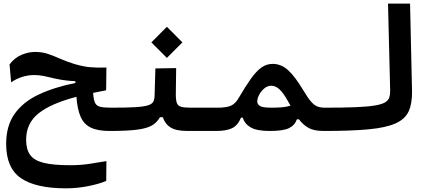

<svg xmlns="http://www.w3.org/2000/svg" viewBox="-20 -713 2384 1051"><path d="M580.1 3.9Q515.1 3.9 477.3 -14.4Q439.5 -32.7 421.4 -73.7Q403.3 -114.7 398.4 -183.1Q258.8 -146.5 190.9 -92.3Q123 -38.1 123 52.2Q123 104.5 145 135Q167 165.5 219.7 178.5Q272.5 191.4 364.3 191.4Q419.4 191.4 468.3 184.1Q517.1 176.8 562.5 168.9L561.5 277.3Q524.4 293.5 463.6 305.7Q402.8 317.9 340.8 317.9Q176.3 317.9 95 262.5Q13.7 207 13.7 74.7Q13.7 -24.4 60.1 -89.8Q106.4 -155.3 191.4 -195.3Q276.4 -235.4 392.6 -258.8V-268.6Q368.7 -269.5 342.3 -272.5Q315.9 -275.4 279.8 -283.2Q245.6 -291.5 220 -296.9Q194.3 -302.2 167 -302.2Q132.8 -302.2 99.9 -291.5Q66.9 -280.8 41 -262.2L32.2 -360.4Q61 -397.9 98.6 -413.3Q136.2 -428.7 171.9 -428.7Q210.9 -428.7 243.2 -417.7Q275.4 -406.7 309.6 -391.4Q343.8 -376 388.7 -362.3Q435.1 -348.6 472.4 -345.2Q509.8 -341.8 562.5 -343.3L561 -218.8Q522.9 -211.9 489.7 -204.6Q492.2 -168 500 -150.9Q507.8 -133.8 527.6 -128.7Q547.4 -123.5 585.9 -123.5Q604.5 -123.5 616.5 -110.4Q628.4 -97.2 628.4 -65.9Q628.4 -24.4 616.5 -10.3Q604.5 3.9 580.1 3.9Z M580.1 3.9 585.9 -123.5Q669.4 -123.5 717.5 -126.2Q765.6 -128.9 788.8 -136Q812 -143.1 818.8 -155.8Q825.7 -168.5 826.2 -189L830.6 -338.4L944.3 -340.3L942.4 -195.8Q942.4 -164.6 948.2 -148.9Q954.1 -133.3 971.7 -128.4Q989.3 -123.5 1024.4 -123.5H1171.9Q1208.5 -123.5 1208.5 -67.9Q1208.5 -29.3 1196 -12.7Q1183.6 3.9 1166 3.9H1007.3Q944.8 3.9 914.3 -14.9Q883.8 -33.7 871.1 -71.3H855.5Q840.3 -43.5 812.7 -26.9Q785.2 -10.3 730.7 -3.2Q676.3 3.9 580.1 3.9ZM893.6 -396 808.6 -481 893.6 -566.4 978.5 -481Z M1163.1 3.9Q1149.9 3.9 1143.8 -9.8Q1137.7 -23.4 1137.7 -56.2Q1137.7 -76.7 1146.2 -100.1Q1154.8 -123.5 1171.9 -123.5Q1219.7 -123.5 1244.4 -134.5Q1269 -145.5 1287.1 -177.7Q1324.2 -241.2 1353.5 -282.2Q1382.8 -323.2 1410.9 -343.3Q1439 -363.3 1472.7 -363.3Q1519 -363.3 1557.1 -328.9Q1595.2 -294.4 1642.1 -215.8Q1665.5 -176.3 1682.9 -156.5Q1700.2 -136.7 1717.5 -130.1Q1734.9 -123.5 1757.8 -123.5Q1776.4 -123.5 1785.4 -110.6Q1794.4 -97.7 1794.4 -62Q1794.4 -20.5 1782 -8.3Q1769.5 3.9 1752 3.9Q1700.2 3.9 1670.2 -12.2Q1640.1 -28.3 1616.7 -59.6H1605Q1593.8 -26.9 1561.8 -11.5Q1529.8 3.9 1456.1 3.9Q1385.7 3.9 1352.3 -15.6Q1318.8 -35.2 1309.1 -68.8H1299.3Q1281.2 -25.9 1249.8 -11Q1218.3 3.9 1163.1 3.9ZM1570.3 -134.3Q1567.4 -140.1 1563.7 -146.2Q1560.1 -152.3 1556.6 -158.7Q1532.2 -202.6 1510.7 -223.1Q1489.3 -243.7 1464.8 -243.7Q1444.3 -243.7 1426.8 -229Q1409.2 -214.4 1398.7 -194.3Q1388.2 -174.3 1388.2 -157.7Q1388.2 -141.1 1404.1 -132.3Q1419.9 -123.5 1467.3 -123.5Q1496.6 -123.5 1521 -125.5Q1545.4 -127.4 1570.3 -134.3Z M1752 3.9Q1737.8 3.9 1730.7 -12Q1723.6 -27.8 1723.6 -63Q1723.6 -98.1 1733.4 -110.8Q1743.2 -123.5 1757.8 -123.5Q1859.4 -123.5 1925.5 -126.2Q1991.7 -128.9 2030.5 -135.3Q2069.3 -141.6 2087.9 -152.6Q2106.4 -163.6 2111.3 -180.2Q2116.2 -196.8 2115.7 -219.7L2104 -693.4H2224.6L2235.4 -215.8Q2236.8 -147.9 2217.5 -104.7Q2198.2 -61.5 2146 -37.8Q2093.8 -14.2 1998.3 -5.1Q1902.8 3.9 1752 3.9Z"/></svg>

Font: Cascadia Mono PL SemiBold
Style: Regular
Weight: 600
Monospace: yes
Designer: Aaron Bell
Foundry: Saja Typeworks
Version: Version 2404.023; ttfautohint (v1.8.4)